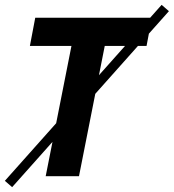

<svg xmlns="http://www.w3.org/2000/svg" viewBox="-39 -725 715 790"><path d="M11 45 -19 19 626 -705 656 -679ZM149 0 255 -536H84L106 -652H586L564 -536H392L286 0Z"/></svg>

Font: Source Sans 3
Style: Bold Italic
Weight: 700
Italic angle: -11°
Designer: Paul D. Hunt
Foundry: Adobe
Version: Version 3.052;hotconv 1.1.0;makeotfexe 2.6.0